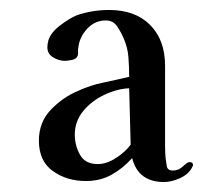

<svg xmlns="http://www.w3.org/2000/svg" viewBox="-20 -763 430 385"><path d="M242 -473Q241 -502 240.5 -530Q240 -558 239 -586Q215 -585 189.5 -573Q164 -561 147 -540.5Q130 -520 130 -493Q130 -471 140.5 -452.5Q151 -434 176 -434Q194 -434 213 -446.5Q232 -459 242 -473ZM367 -432Q367 -431 366.5 -430Q366 -429 366 -429Q359 -414 341.5 -406Q324 -398 309 -398Q257 -398 245 -446Q226 -425 203.5 -412.5Q181 -400 152 -400Q114 -400 86 -420Q58 -440 58 -481Q58 -518 82 -543Q106 -568 137 -581Q161 -592 187.5 -597.5Q214 -603 239 -609Q239 -629 237.5 -648.5Q236 -668 228 -686Q223 -698 215 -710Q207 -722 192 -722Q170 -722 154.5 -705Q139 -688 137 -667Q136 -663 136.5 -659.5Q137 -656 136 -652Q134 -645 125 -643Q116 -641 110 -641Q98 -641 86.5 -648Q75 -655 75 -668Q75 -672 75.5 -675Q76 -678 77 -682Q82 -698 100.5 -712Q119 -726 133 -732Q164 -743 199 -743Q251 -743 281 -713Q311 -683 311 -631V-496Q311 -483 311 -471Q311 -459 312 -446Q313 -438 314.5 -429.5Q316 -421 327 -421Q338 -421 347 -429.5Q356 -438 360 -438Q367 -438 367 -432Z"/></svg>

Font: Kaisei Opti
Style: Bold
Weight: 700
Designer: Font-Kai, 金井和夫
Foundry: KAZUO KANAI
Version: Version 5.003